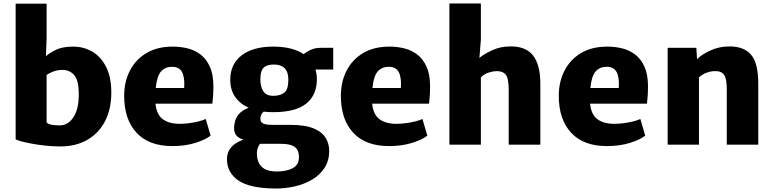

<svg xmlns="http://www.w3.org/2000/svg" viewBox="-20 -832 4444 1104"><path d="M327 10Q283 10 239.5 5.2Q196 0.5 159.5 -6.5Q123 -13.5 99 -20.2Q75 -27 70 -31V-811H248V-610L244 -509Q264.5 -527.5 302.2 -545.8Q340 -564 401 -564Q460.5 -564 510.2 -535.2Q560 -506.5 590 -447.8Q620 -389 620 -299Q620 -204.5 584 -135.2Q548 -66 482.2 -28Q416.5 10 327 10ZM248 -128Q255.5 -119 275.2 -115Q295 -111 324 -111Q370.5 -111 401.8 -157.2Q433 -203.5 433 -288Q433 -370.5 406.8 -400.2Q380.5 -430 339 -430Q310.5 -430 285.8 -420.5Q261 -411 248 -401Z M971 8Q836 8 765 -68.8Q694 -145.5 694 -281Q694 -362 727 -426Q760 -490 822.2 -527Q884.5 -564 973 -564Q1017.5 -564 1059 -553.8Q1100.5 -543.5 1133.5 -518.2Q1166.5 -493 1186.5 -449Q1206.5 -405 1207 -338Q1207 -308 1205.2 -281Q1203.5 -254 1201 -236H874Q880 -173.5 916 -146.8Q952 -120 1013 -120Q1040 -120 1069.5 -124Q1099 -128 1124.2 -134.5Q1149.5 -141 1163 -148L1191 -52Q1163.5 -29.5 1104.5 -10.8Q1045.5 8 971 8ZM969 -448Q930.5 -448 906.5 -421.8Q882.5 -395.5 875.5 -326H1039Q1043 -387 1026.8 -417.5Q1010.5 -448 969 -448Z M1551 -187Q1522 -187 1496 -190Q1485.5 -181.5 1481.2 -170.5Q1477 -159.5 1477 -150Q1477 -130 1492.8 -122Q1508.5 -114 1548 -114H1649Q1735.5 -114 1784.2 -93.2Q1833 -72.5 1853 -38.5Q1873 -4.5 1873 35Q1873 90.5 1847.2 131.5Q1821.5 172.5 1777.2 199.2Q1733 226 1677.2 239.2Q1621.5 252.5 1562 252Q1414.5 250.5 1349.8 205.2Q1285 160 1285 83Q1285 4 1379.5 -29Q1352 -37.5 1338.8 -53.5Q1325.5 -69.5 1326 -98Q1326.5 -117 1332.5 -138Q1338.5 -159 1356.2 -178.8Q1374 -198.5 1410 -212.5Q1360 -234.5 1332 -275Q1304 -315.5 1304 -373Q1304 -464 1369.8 -514Q1435.5 -564 1551 -564Q1661 -564 1726.5 -520.5Q1740.5 -533 1765.5 -545Q1790.5 -557 1824 -557H1896V-432H1794Q1802 -406 1802 -376Q1802 -285.5 1740.8 -236.2Q1679.5 -187 1551 -187ZM1552 -281Q1590.5 -281 1614.2 -299Q1638 -317 1638 -374Q1638 -461 1554 -461Q1515 -461 1496 -442.8Q1477 -424.5 1477 -375Q1477 -336 1493.2 -308.5Q1509.5 -281 1552 -281ZM1457 51Q1457 76 1466.2 99.8Q1475.5 123.5 1500.2 138.8Q1525 154 1572 154Q1627 154 1663 135Q1699 116 1699 72Q1699 50.5 1691.5 33Q1684 15.5 1661.2 5.2Q1638.5 -5 1593 -5H1474.5Q1467.5 5 1462.2 18.8Q1457 32.5 1457 51Z M2217 8Q2082 8 2011 -68.8Q1940 -145.5 1940 -281Q1940 -362 1973 -426Q2006 -490 2068.2 -527Q2130.5 -564 2219 -564Q2263.5 -564 2305 -553.8Q2346.5 -543.5 2379.5 -518.2Q2412.5 -493 2432.5 -449Q2452.5 -405 2453 -338Q2453 -308 2451.2 -281Q2449.5 -254 2447 -236H2120Q2126 -173.5 2162 -146.8Q2198 -120 2259 -120Q2286 -120 2315.5 -124Q2345 -128 2370.2 -134.5Q2395.5 -141 2409 -148L2437 -52Q2409.5 -29.5 2350.5 -10.8Q2291.5 8 2217 8ZM2215 -448Q2176.5 -448 2152.5 -421.8Q2128.5 -395.5 2121.5 -326H2285Q2289 -387 2272.8 -417.5Q2256.5 -448 2215 -448Z M2564 0V-812H2745V-603L2736.5 -499Q2764 -522 2810.5 -543.2Q2857 -564.5 2910 -565Q3001 -567.5 3044 -514.2Q3087 -461 3087 -349V0H2905V-318Q2905 -382 2887.5 -403Q2870 -424 2834 -423Q2817 -423 2791.2 -415.2Q2765.5 -407.5 2745 -387V0Z M3470 8Q3335 8 3264 -68.8Q3193 -145.5 3193 -281Q3193 -362 3226 -426Q3259 -490 3321.2 -527Q3383.5 -564 3472 -564Q3516.5 -564 3558 -553.8Q3599.5 -543.5 3632.5 -518.2Q3665.5 -493 3685.5 -449Q3705.5 -405 3706 -338Q3706 -308 3704.2 -281Q3702.5 -254 3700 -236H3373Q3379 -173.5 3415 -146.8Q3451 -120 3512 -120Q3539 -120 3568.5 -124Q3598 -128 3623.2 -134.5Q3648.5 -141 3662 -148L3690 -52Q3662.5 -29.5 3603.5 -10.8Q3544.5 8 3470 8ZM3468 -448Q3429.5 -448 3405.5 -421.8Q3381.5 -395.5 3374.5 -326H3538Q3542 -387 3525.8 -417.5Q3509.5 -448 3468 -448Z M3819 0V-557H3984L3988 -492Q4014.5 -518.5 4064.2 -541.5Q4114 -564.5 4170 -565Q4255 -566.5 4297.5 -518.8Q4340 -471 4340 -351V0H4159V-318Q4159 -379 4143.5 -401.8Q4128 -424.5 4088 -423Q4068.5 -423 4043.2 -414Q4018 -405 3999 -387V0Z"/></svg>

Font: Merriweather Sans Black
Style: Regular
Weight: 900
Designer: Eben Sorkin
Foundry: Eben Sorkin
Version: Version 1.008; ttfautohint (v1.7.19-72a1) -l 8 -r 50 -G 200 